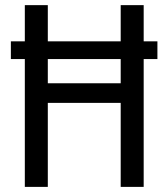

<svg xmlns="http://www.w3.org/2000/svg" viewBox="-20 -731 651 751"><path d="M167 -405.3H452.1V-500H167ZM542 -569.3H595.7V-500H542V0H452.1V-328.6H167V0H77.1V-500H22.5V-569.3H77.1V-710.9H167V-569.3H452.1V-710.9H542Z"/></svg>

Font: MAUL Condensed
Style: Condensed Regular
Weight: 400
Designer: MAUL
Version: Version 1.0; 2020; ttfautohint (v1.8.3)